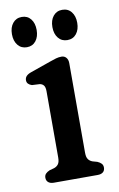

<svg xmlns="http://www.w3.org/2000/svg" viewBox="-78 -700 461 745"><g transform="rotate(-10 153.0 -327.5)"><path d="M212.3 -446.6V-93.4Q212.3 -75.7 218.5 -67.4Q224.6 -59.1 235.3 -55.4L253.1 -50.4Q263.3 -46 268.9 -40Q274.5 -34 274.5 -24.4Q274.5 -12.8 267 -6.4Q259.4 0 245.5 0H72.7Q59.3 0 51.5 -6.4Q43.7 -12.8 43.7 -24.4Q43.7 -34 49.3 -40Q54.9 -46 65.1 -50.4L83.5 -55.4Q94.4 -59.1 100.4 -67.4Q106.5 -75.7 106.5 -93.4V-354.2Q106.5 -370.4 101.1 -377.3Q95.8 -384.2 85.9 -386.2L54.9 -387.8Q46 -390.6 40.6 -396.1Q35.3 -401.6 35.3 -410.2Q35.3 -419.6 41.6 -426.4Q48 -433.2 60.9 -437.6L141.1 -465.7Q154.6 -470.6 165.1 -473.6Q175.6 -476.6 186.9 -476.6Q198.1 -476.6 205.2 -468.5Q212.3 -460.4 212.3 -446.6ZM61.6 -535.8Q39.4 -535.8 26.1 -552.2Q12.7 -568.7 12.7 -595.5Q12.7 -622.3 26.1 -638.7Q39.4 -655.1 61.6 -655.1Q83.9 -655.1 97 -638.7Q110.1 -622.3 110.1 -595.5Q110.1 -568.9 97 -552.3Q83.9 -535.8 61.6 -535.8ZM221 -535.8Q198.9 -535.8 185.5 -552.2Q172.1 -568.7 172.1 -595.5Q172.1 -622.3 185.5 -638.7Q198.9 -655.1 221 -655.1Q243.7 -655.1 256.8 -638.7Q270 -622.3 270 -595.5Q270 -568.9 256.8 -552.3Q243.7 -535.8 221 -535.8Z"/></g></svg>

Font: Fraunces SuperSoft
Style: Regular
Weight: 900
Version: Version 1.000;[b76b70a41]